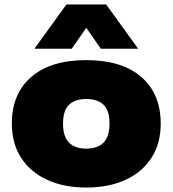

<svg xmlns="http://www.w3.org/2000/svg" viewBox="-20 -828 772 859"><path d="M366 11Q265.5 11 190.8 -23.5Q116 -58 74.5 -122Q33 -186 33 -275Q33 -408.5 120 -483.8Q207 -559 366 -559Q525 -559 612 -483.8Q699 -408.5 699 -275Q699 -186 657.8 -122Q616.5 -58 541.5 -23.5Q466.5 11 366 11ZM366 -163Q417 -163 443.5 -190.2Q470 -217.5 470 -275Q470 -333 443.5 -359Q417 -385 366 -385Q315 -385 288.5 -359Q262 -333 262 -275Q262 -217.5 288.5 -190.2Q315 -163 366 -163ZM134 -610 277 -808H455L598 -610H431L366 -703.5L301 -610Z"/></svg>

Font: Encode Sans Expanded Expanded Black
Style: Regular
Weight: 900
Width: 7
Designer: Multiple Designers
Foundry: Impallari Type
Version: Version 3.000; ttfautohint (v1.8.3) -l 8 -r 50 -G 200 -x 14 